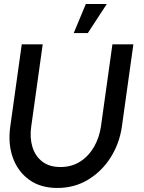

<svg xmlns="http://www.w3.org/2000/svg" viewBox="-20 -920 714 953"><path d="M265 13Q181 13 124.5 -28Q68 -69 43.5 -138.2Q19 -207.5 31 -292L88 -700H192L135 -292Q127 -237 140.8 -191.2Q154.5 -145.5 189.5 -118.2Q224.5 -91 280 -91Q336 -91 378.2 -118.2Q420.5 -145.5 446.8 -191.2Q473 -237 481 -292L538 -700H642L585 -292Q573 -207.5 529 -138.2Q485 -69 417 -28Q349 13 265 13ZM346 -756 406 -900H510L416 -756Z"/></svg>

Font: Urbanist SemiBold
Style: Italic
Weight: 600
Italic angle: -8°
Designer: Corey Hu
Foundry: Corey Hu
Version: Version 1.321; ttfautohint (v1.8.4.7-5d5b)